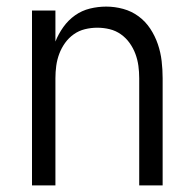

<svg xmlns="http://www.w3.org/2000/svg" viewBox="-20 -562 590 582"><path d="M77 0V-530H148V-436Q157 -459 172 -480Q187 -501 207.5 -515.5Q228 -530 252.5 -536Q277 -542 302 -542Q328 -542 353.5 -535Q379 -528 400 -512.5Q421 -497 435.5 -475Q450 -453 458.5 -428Q467 -403 470 -377Q473 -351 473 -325V0H402V-325Q402 -344 399.5 -362.5Q397 -381 390.5 -398.5Q384 -416 373 -431.5Q362 -447 346.5 -458Q331 -469 312.5 -473.5Q294 -478 275 -478Q256 -478 237.5 -473.5Q219 -469 203.5 -458Q188 -447 177 -431.5Q166 -416 159.5 -398.5Q153 -381 150.5 -362.5Q148 -344 148 -325V0Z"/></svg>

Font: Lode Term
Style: Regular
Weight: 400
Monospace: yes
Designer: Belleve Invis
Foundry: Belleve Invis
Version: Version 29.2.0